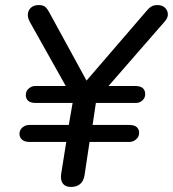

<svg xmlns="http://www.w3.org/2000/svg" viewBox="-20 -732 684 759"><path d="M260 7Q238 7 228 -7Q218 -21 222 -46L242 -171H96Q77 -171 67 -180Q57 -189 57 -203Q57 -218 68.5 -228Q80 -238 95 -238H252L267 -325H121Q101 -325 91.5 -333.5Q82 -342 82 -356Q82 -372 93.5 -382Q105 -392 119 -392H251L249 -376L97 -647Q88 -665 90.5 -679.5Q93 -694 104 -703Q115 -712 133 -712Q150 -712 158.5 -705Q167 -698 177 -679L331 -397H308L556 -685Q568 -700 578 -706Q588 -712 602 -712Q620 -712 631 -702.5Q642 -693 643.5 -678Q645 -663 632 -648L395 -376L396 -392H515Q535 -392 544.5 -383.5Q554 -375 554 -360Q554 -345 543 -335Q532 -325 517 -325H359L346 -238H491Q511 -238 520.5 -229.5Q530 -221 530 -207Q530 -192 518.5 -181.5Q507 -171 492 -171H334L314 -38Q306 7 260 7Z"/></svg>

Font: Nunito ExtraLight Medium
Style: Italic
Weight: 500
Italic angle: -9°
Version: Version 3.602